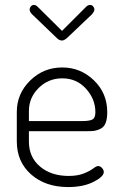

<svg xmlns="http://www.w3.org/2000/svg" viewBox="-20 -751 491 777"><path d="M132 -724 231 -626 329 -724Q336 -731 345 -731Q352 -731 357 -725Q362 -719 362 -712Q362 -705 352 -693L251 -597Q239 -587 231 -587Q220 -587 210 -597L110 -693Q100 -703 100 -712Q100 -719 105 -725Q110 -731 117 -731Q125 -731 132 -724ZM232 -478Q306 -478 360 -426Q414 -374 414 -297Q414 -270 407.5 -253.5Q401 -237 387 -230Q373 -223 361.5 -221.5Q350 -220 329 -220H97V-178Q97 -115 142 -77Q187 -39 258 -39Q294 -39 319 -49Q344 -59 357 -69Q370 -79 377 -79Q386 -79 393 -71Q400 -63 400 -55Q400 -36 358.5 -15Q317 6 256 6Q164 6 106 -45Q48 -96 48 -179V-298Q48 -372 102 -425Q156 -478 232 -478ZM97 -261H310Q344 -261 355 -268Q366 -275 366 -297Q366 -350 328 -392Q290 -434 232 -434Q176 -434 136.5 -395Q97 -356 97 -302Z"/></svg>

Font: Dosis
Style: Light
Weight: 300
Designer: Edgar Tolentino, Pablo Impallari, Igino Marini
Foundry: Edgar Tolentino, Pablo Impallari, Igino Marini
Version: Version 1.007